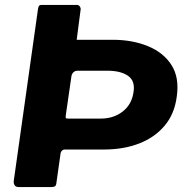

<svg xmlns="http://www.w3.org/2000/svg" viewBox="-20 -762 763 782"><path d="M700 -369Q691 -298 650.5 -250Q610 -202 546.5 -177.5Q483 -153 403 -153H243Q237 -153 232.5 -148.5Q228 -144 227 -139L210 -19Q209 -6 203.5 -3Q198 0 185 0H57Q45 0 40 -7Q35 -14 36 -25L135 -727Q137 -737 140 -739.5Q143 -742 150 -742H293Q301 -742 305.5 -735Q310 -728 308 -720L293 -605Q292 -600 292.5 -600Q293 -600 297 -600H439Q519 -600 582.5 -574Q646 -548 678.5 -497Q711 -446 700 -369ZM524 -388Q531 -433 501 -453.5Q471 -474 417 -474H297Q286 -474 279.5 -468Q273 -462 271 -452L248 -293Q247 -284 248 -281.5Q249 -279 258 -279H390Q443 -279 480 -308Q517 -337 524 -388Z"/></svg>

Font: Libre Franklin
Style: Bold Italic
Weight: 700
Italic angle: -8°
Designer: Pablo Impallari, Rodrigo Fuenzalida, Nhung Nguyen
Foundry: Impallari Type
Version: Version 3.000